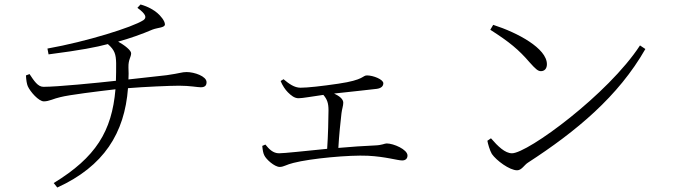

<svg xmlns="http://www.w3.org/2000/svg" viewBox="-20 -789 3010 858"><path d="M594 -754C634 -725 636 -710 621 -699C572 -667 366 -603 192 -572L197 -546C344 -565 409 -578 462 -592C493 -565 498 -546 499 -507C499 -479 499 -453 498 -428C417 -419 237 -401 174 -401C149 -401 132 -428 112 -458L96 -452C97 -430 100 -414 104 -404C115 -379 153 -336 176 -336C200 -336 221 -349 250 -355C288 -365 418 -381 496 -390C480 -202 408 -86 220 29L236 49C444 -46 537 -194 552 -395C625 -401 739 -406 781 -406C829 -406 862 -399 877 -399C898 -399 903 -409 903 -422C903 -448 849 -467 814 -467C792 -467 788 -462 725 -453C693 -449 618 -441 554 -434C555 -451 555 -469 554 -487C553 -524 566 -533 566 -551C566 -564 537 -587 508 -603C562 -618 613 -636 662 -657C686 -666 717 -665 717 -680C717 -696 697 -719 683 -731C669 -743 644 -759 608 -769Z M1234 -427C1242 -407 1255 -388 1266 -377C1281 -362 1296 -350 1314 -350C1333 -350 1374 -358 1425 -365C1442 -345 1448 -328 1448 -296C1448 -263 1446 -180 1442 -124C1341 -114 1250 -104 1227 -104C1200 -104 1182 -123 1166 -143L1152 -137C1154 -117 1156 -105 1161 -95C1169 -77 1207 -43 1230 -43C1248 -43 1261 -54 1291 -61C1368 -81 1542 -97 1624 -93C1703 -89 1757 -72 1777 -72C1792 -72 1801 -80 1801 -94C1801 -121 1739 -148 1708 -148C1698 -148 1688 -140 1654 -139C1606 -137 1549 -133 1492 -128C1495 -182 1502 -250 1506 -283C1508 -301 1514 -316 1514 -330C1514 -347 1496 -360 1473 -371C1542 -379 1636 -388 1664 -392C1685 -395 1693 -405 1693 -417C1693 -434 1648 -452 1620 -452C1599 -452 1609 -432 1492 -415C1418 -404 1354 -397 1323 -397C1295 -397 1271 -415 1247 -435Z M2171 -656C2257 -601 2298 -567 2347 -510C2373 -481 2384 -471 2397 -471C2413 -471 2424 -482 2424 -502C2424 -573 2293 -643 2184 -678ZM2268 -104C2237 -104 2205 -135 2174 -171L2158 -160C2160 -147 2169 -116 2178 -101C2198 -72 2257 -28 2291 -28C2311 -28 2323 -52 2339 -62C2555 -202 2743 -358 2864 -570L2840 -586C2698 -368 2338 -104 2268 -104Z"/></svg>

Font: Noto Serif CJK JP Light
Style: Regular
Weight: 300
Designer: Ryoko NISHIZUKA 西塚涼子 (kana & ideographs); Frank Grießhammer (Latin, Greek & Cyrillic); Wenlong ZHANG 张文龙 (bopomofo); San
Foundry: Adobe Systems Incorporated
Version: Version 1.001;PS 1.001;hotconv 16.6.54;makeotf.lib2.5.65590